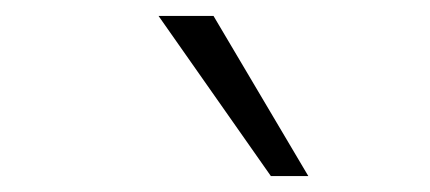

<svg xmlns="http://www.w3.org/2000/svg" viewBox="-20 -771 540 241"><path d="M320 -550 179 -751H248L367 -550Z"/></svg>

Font: Mulish Light
Style: Italic
Weight: 300
Italic angle: -9°
Designer: Vernon Adams
Foundry: Vernon Adams
Version: Version 3.603; ttfautohint (v1.8.3)